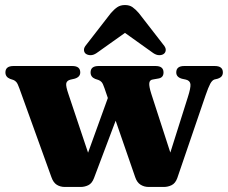

<svg xmlns="http://www.w3.org/2000/svg" viewBox="-20 -740 904 762"><path d="M300 2H237.5Q219 2 205.2 -6.8Q191.5 -15.5 184 -37L57 -389Q50.5 -407.5 45.2 -413.8Q40 -420 33.5 -422.5L20 -427Q1.5 -434.5 1.5 -452.5Q1.5 -478 33.5 -478H267Q298.5 -478 298.5 -452.5Q298.5 -434 275.5 -427.5L260 -424Q245.5 -420.5 243 -409.5Q240.5 -398.5 252 -365.5L329.5 -134L408 -351L394.5 -390.5Q388.5 -408.5 383.2 -414.2Q378 -420 371 -422.5L357.5 -427Q339.5 -434.5 339.5 -452.5Q339.5 -478 371 -478H597.5Q629 -478 629 -452.5Q629 -432 609 -428.5L586.5 -424.5Q574 -423 572.5 -410.2Q571 -397.5 580.5 -367.5L656 -134.5L725.5 -354.5Q737.5 -392 735.8 -406Q734 -420 718 -424L702 -427.5Q679.5 -434 679.5 -452.5Q679.5 -478 711 -478H832.5Q864.5 -478 864.5 -452.5Q864.5 -444 860 -437.8Q855.5 -431.5 843.5 -427.5L831 -424.5Q822 -421.5 814.5 -407.8Q807 -394 796 -362L683.5 -33Q676 -12.5 661.2 -5.2Q646.5 2 630 2H570Q552 2 537.8 -7Q523.5 -16 516.5 -37L439 -261L353 -33Q345 -12 330.5 -5Q316 2 300 2ZM363.5 -529.5Q351 -521 339.5 -521Q328 -521 320 -527Q313.5 -532.5 313.2 -542Q313 -551.5 323 -563L420 -688Q433 -703 445.5 -711.5Q458 -720 476 -720Q494 -720 506 -711.5Q518 -703 531 -688L628 -563Q638 -551.5 637.8 -542Q637.5 -532.5 631 -527Q624 -521 612.2 -521Q600.5 -521 588 -529.5L476 -609.5Z"/></svg>

Font: Fraunces 9pt S000
Style: Bold
Weight: 700
Version: Version 1.000; ttfautohint (v1.8.3)